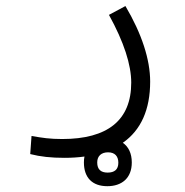

<svg xmlns="http://www.w3.org/2000/svg" viewBox="-20 -310 626 648"><path d="M197.8 222.7C221.7 222.7 244.1 221.2 265.1 218.3C263.7 224.6 263.2 231.4 263.2 238.3C263.2 289.6 291.5 318.4 342.3 318.4C390.1 318.4 424.8 292 424.8 238.3C424.8 207.5 413.6 185.1 394.5 171.9C455.6 129.4 486.8 60.1 486.8 -34.7C486.8 -108.9 458.5 -196.3 403.3 -289.6L347.7 -259.8C398.4 -168 422.9 -91.3 422.9 -31.2C422.9 96.2 342.8 159.2 189.9 159.2C147.9 159.2 123 155.3 86.4 148.9L82 210C116.2 218.8 152.3 222.7 197.8 222.7ZM343.3 272.5C320.8 272.5 308.1 262.2 308.1 238.3C308.1 215.8 322.8 204.1 344.7 204.1C367.7 204.1 379.4 217.3 379.4 239.3C379.4 262.2 366.2 272.5 343.3 272.5Z"/></svg>

Font: Cascadia Mono Light
Style: Regular
Weight: 300
Monospace: yes
Designer: Aaron Bell
Foundry: Saja Typeworks
Version: Version 2404.023